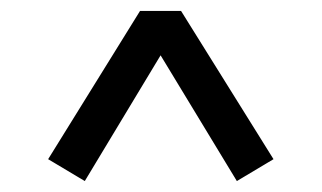

<svg xmlns="http://www.w3.org/2000/svg" viewBox="-20 -519 588 351"><path d="M68 -228 236 -499H311L480 -228L413 -188L245 -465H302L135 -188Z"/></svg>

Font: Source Serif 4 SemiBold
Style: Italic
Weight: 600
Italic angle: -12°
Designer: Frank Grießhammer
Foundry: Adobe Systems Incorporated
Version: Version 4.004;hotconv 1.0.116;makeotfexe 2.5.65601